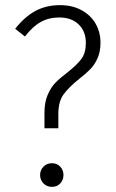

<svg xmlns="http://www.w3.org/2000/svg" viewBox="-20 -716 450 747"><path d="M371 -550Q371 -515 359.5 -489.5Q348 -464 331.5 -447Q315 -430 288 -409Q248 -377 227.5 -349Q207 -321 207 -273V-217H153V-277Q153 -318 165.5 -347Q178 -376 195.5 -394Q213 -412 242 -434Q279 -463 296.5 -486.5Q314 -510 314 -549Q314 -594 286 -621Q258 -648 211 -648Q170 -648 138.5 -630.5Q107 -613 77 -574L39 -604Q76 -651 118 -673.5Q160 -696 213 -696Q262 -696 298 -676Q334 -656 352.5 -623Q371 -590 371 -550ZM227 -35Q227 -16 214.5 -2.5Q202 11 182 11Q162 11 149 -2.5Q136 -16 136 -35Q136 -54 149 -67.5Q162 -81 182 -81Q202 -81 214.5 -67.5Q227 -54 227 -35Z"/></svg>

Font: Fira Sans Condensed Light
Style: Regular
Weight: 300
Width: 3
Designer: bBox Type GmbH & Carrois Corporate GbR & Edenspiekermann AG
Foundry: bBox Type GmbH & Carrois Corporate GbR & Edenspiekermann AG
Version: Version 4.301